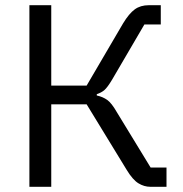

<svg xmlns="http://www.w3.org/2000/svg" viewBox="-20 -718 702 738"><path d="M93 -698H177V-389H313L453 -628Q476 -666 498 -682Q520 -698 552 -698H598V-624H535L411 -412Q393 -382 381.5 -372Q370 -362 352 -356V-351Q375 -346 392 -334Q409 -322 429 -287L559 -74H620V0H558Q534 0 512 -13.5Q490 -27 467 -65L313 -317H177V0H93Z"/></svg>

Font: IBM Plex Sans
Style: Regular
Weight: 400
Designer: Mike Abbink, Paul van der Laan, Pieter van Rosmalen
Foundry: Bold Monday
Version: Version 3.005